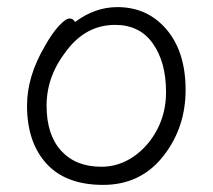

<svg xmlns="http://www.w3.org/2000/svg" viewBox="-20 -504 598 540"><path d="M191 -442Q247 -484 310 -484Q395 -484 448.5 -421Q502 -358 502 -251Q502 -144 438.5 -64Q375 16 270 16Q165 16 110.5 -44Q56 -104 56 -207Q56 -289 106 -374Q126 -410 145.5 -431Q165 -452 175.5 -452Q186 -452 191 -442ZM265 -35Q314 -35 355.5 -63.5Q397 -92 422 -139.5Q447 -187 447 -245Q447 -329 410 -381.5Q373 -434 304 -434Q221 -434 166 -360Q111 -289 111 -207Q111 -125 152 -80Q193 -35 265 -35Z"/></svg>

Font: LXGW WenKai Lite Light
Style: Regular
Weight: 300
Designer: LXGW / Fontworks Inc.
Foundry: LXGW / Fontworks Inc.
Version: Version 1.511; March 25, 2025